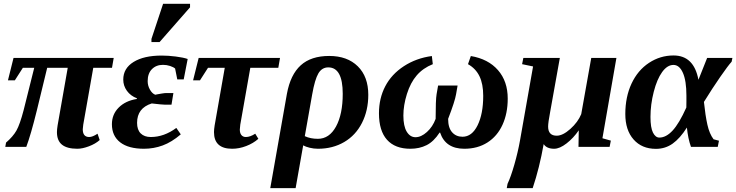

<svg xmlns="http://www.w3.org/2000/svg" viewBox="-20 -758 3800 991"><path d="M379.4 9.8Q326.2 9.8 300 -11.2Q273.9 -32.2 273.9 -76.2Q273.9 -89.4 277.3 -110.8L329.6 -408.2H223.6L169.9 -187Q139.2 -62.5 115.7 0H7.3L11.2 -22Q47.4 -53.2 64.9 -84.2Q82.5 -115.2 102.1 -189.9L156.7 -408.2H98.1L56.6 -343.3H21L49.8 -459H566.9L558.1 -408.2H461.4L409.7 -114.7L407.2 -90.8Q407.2 -50.8 440.4 -50.8Q458 -50.8 483.4 -67.9L494.6 -35.2Q472.7 -15.6 439 -2.9Q405.3 9.8 379.4 9.8Z M814.5 -471.2Q848.1 -471.2 887 -466.3Q925.8 -461.4 948.7 -453.6L928.2 -348.1H895L883.8 -404.3Q875.5 -411.6 857.9 -417.5Q840.3 -423.3 821.3 -423.3Q786.1 -423.3 764.2 -401.1Q742.2 -378.9 742.2 -339.4Q742.2 -315.9 753.7 -295.7Q765.1 -275.4 781.2 -269Q786.1 -270 792 -271.2Q797.9 -272.5 814.2 -275.1Q830.6 -277.8 838.4 -277.8H875L865.2 -217.8H830.1Q817.4 -217.8 763.2 -224.1Q687.5 -200.2 687.5 -124Q687.5 -87.9 706.3 -69.3Q725.1 -50.8 758.3 -50.8Q826.7 -50.8 890.1 -97.7L913.1 -64.5Q866.2 -24.4 819.8 -7.3Q773.4 9.8 723.1 9.8Q643.1 9.8 600.3 -23.4Q557.6 -56.6 557.6 -116.7Q557.6 -167.5 592.5 -202.6Q627.4 -237.8 686 -247.1L687 -250.5Q653.8 -263.2 635 -289.3Q616.2 -315.4 616.2 -347.2Q616.2 -405.3 669.4 -438.2Q722.7 -471.2 814.5 -471.2ZM761.7 -541V-557.1L821.8 -738.3H960.9V-720.2L803.7 -541Z M1178.2 9.8Q1084.5 9.8 1084.5 -76.2Q1084.5 -89.4 1087.9 -110.8L1140.1 -408.2H1053.7L1012.2 -343.3H976.6L1005.4 -459H1425.3L1416.5 -408.2H1272L1220.2 -114.7L1217.8 -89.4Q1217.8 -70.8 1226.1 -60.8Q1234.4 -50.8 1249 -50.8Q1271 -50.8 1297.4 -67.9L1313.5 -41.5Q1287.1 -18.1 1250.7 -4.2Q1214.4 9.8 1178.2 9.8Z M1621.1 9.8Q1599.6 9.8 1578.4 4.6Q1557.1 -0.5 1544.9 -7.8L1505.9 212.9H1375L1460.9 -273.9Q1479 -372.6 1532.2 -420.9Q1585.4 -469.2 1679.2 -469.2Q1772.5 -469.2 1826.7 -415.8Q1880.9 -362.3 1880.9 -268.6Q1880.9 -188 1848.4 -123.8Q1815.9 -59.6 1756.6 -24.9Q1697.3 9.8 1621.1 9.8ZM1620.6 -41.5Q1679.7 -41.5 1714.4 -105Q1749 -168.5 1749 -273.9Q1749 -410.2 1674.3 -410.2Q1641.6 -410.2 1623.3 -379.2Q1605 -348.1 1591.3 -270.5L1553.2 -55.2Q1582.5 -41.5 1620.6 -41.5Z M2341.8 -316.4 2334 -271.5Q2328.1 -235.8 2293 -144.5Q2293 -98.6 2313.5 -75.4Q2334 -52.2 2367.2 -52.2Q2416 -52.2 2445.1 -111.3Q2474.1 -170.4 2474.1 -263.2Q2474.1 -324.7 2454.8 -364.5Q2435.5 -404.3 2395.5 -426.8L2410.2 -468.8Q2500 -453.6 2550.3 -396Q2600.6 -338.4 2600.6 -249Q2600.6 -172.9 2573.7 -114Q2546.9 -55.2 2496.1 -22.7Q2445.3 9.8 2376.5 9.8Q2279.3 9.8 2251.5 -73.7H2249Q2218.8 -27.3 2181.9 -8.8Q2145 9.8 2098.1 9.8Q2019 9.8 1977.5 -36.6Q1936 -83 1936 -173.3Q1936 -250.5 1968.5 -312.7Q2001 -375 2064.7 -416.5Q2128.4 -458 2209 -468.8L2213.9 -426.8Q2163.6 -406.7 2131.1 -369.1Q2098.6 -331.5 2080.3 -272.9Q2062 -214.4 2062 -161.6Q2062 -106.9 2079.3 -78.4Q2096.7 -49.8 2124.5 -49.8Q2153.8 -49.8 2183.6 -76.7Q2213.4 -103.5 2228.5 -144.5Q2228.5 -242.2 2233.4 -271.5L2241.2 -316.4Z M2674.8 -426.8 2681.2 -459H2869.6L2819.8 -181.2Q2809.1 -125 2809.1 -105Q2809.1 -57.6 2853.5 -57.6Q2884.8 -57.6 2923.8 -92.5Q2962.9 -127.4 2980 -168.9L3031.7 -459H3161.6L3089.4 -44.4L3132.8 -32.2L3126.5 0H2965.8L2967.3 -85.4Q2939.9 -45.4 2904.3 -17.8Q2868.7 9.8 2840.3 9.8Q2801.8 9.8 2786.1 -14.2Q2764.6 107.9 2729.5 212.9H2595.7L2599.6 190.9Q2616.2 156.2 2634.8 91.6Q2653.3 26.9 2664.1 -33.7L2731.4 -415Z M3690.9 -31.7 3684.6 0H3546.4Q3531.2 -42.5 3525.4 -99.6Q3489.7 -43.5 3451.7 -16.6Q3413.6 10.3 3365.7 10.3Q3293 10.3 3250.2 -38.1Q3207.5 -86.4 3207.5 -169.4Q3207.5 -257.8 3239.7 -326.7Q3272 -395.5 3329.8 -433.6Q3387.7 -471.7 3456.5 -471.7Q3561.5 -471.7 3585 -346.2L3629.9 -459H3760.3L3756.3 -439.5Q3738.3 -419.9 3697.5 -361.1Q3656.7 -302.2 3613.3 -231.9Q3620.6 -162.1 3631.1 -114.7Q3641.6 -67.4 3663.1 -39.1ZM3522.9 -264.6Q3522.9 -340.8 3504.9 -381.8Q3486.8 -422.9 3456.1 -422.9Q3424.3 -422.9 3397.7 -386.2Q3371.1 -349.6 3354.2 -283.9Q3337.4 -218.3 3337.4 -154.3Q3337.4 -99.1 3350.3 -73.5Q3363.3 -47.9 3383.3 -47.9Q3418 -47.9 3451.7 -84.2Q3485.4 -120.6 3522.5 -203.1L3522.9 -235.4Z"/></svg>

Font: Liberation Serif
Style: Bold Italic
Weight: 700
Italic angle: -16.333°
Designer: Steve Matteson
Foundry: Ascender Corporation
Version: Version 2.1.5